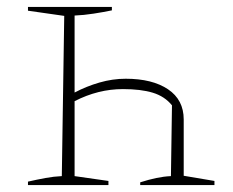

<svg xmlns="http://www.w3.org/2000/svg" viewBox="-20 -536 675 556"><path d="M61 0V-10Q87 -16 111.5 -20.5Q136 -25 159 -26L166 -490L61 -505V-516H304V-506Q280 -501 251 -496.5Q222 -492 196 -491V-268Q230 -286 268 -297Q306 -308 344 -308Q421 -308 466.5 -277.5Q512 -247 512 -190V-27L601 -12V0H386V-8Q411 -16 432.5 -20.5Q454 -25 475 -26L478 -231Q457 -257 422.5 -267.5Q388 -278 336 -278Q264 -278 196 -243V-26L294 -12V0Z"/></svg>

Font: Piazzolla SC Thin
Style: Regular
Weight: 100
Designer: Juan Pablo del Peral
Foundry: Huerta Tipografica
Version: Version 1.330